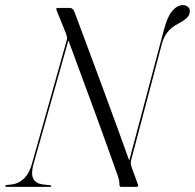

<svg xmlns="http://www.w3.org/2000/svg" viewBox="-48 -731 762 751"><path d="M83 -89Q72.5 -51 82.2 -32.2Q92 -13.5 117 -10L148 -6.5Q152.5 -6 152.5 -3Q152.5 0 148.5 0H-18.5Q-27.5 0 -27.5 -3Q-27.5 -7 -21.5 -7.5L1.5 -10Q25.5 -13.5 45.8 -32.5Q66 -51.5 77 -90.5L211.5 -568Q215 -578.5 213.8 -586.5Q212.5 -594.5 209 -602.5L172.5 -693Q171 -700 177.5 -700H225.5Q238 -700 244 -682.5Q281 -583.5 310.5 -504.2Q340 -425 364.8 -357.8Q389.5 -290.5 412 -228.8Q434.5 -167 457.5 -103L594 -617.5Q607.5 -668 626.8 -689.5Q646 -711 667.5 -711Q679.5 -711 687.2 -704Q695 -697 694.5 -686.5Q694.5 -673 683.5 -661.8Q672.5 -650.5 647.5 -637.5Q598.5 -612.5 585 -559L465 -105Q463.5 -98.5 463.5 -92.2Q463.5 -86 468.5 -72.5L491.5 -9.5Q493.5 0 486.5 0H426Q418.5 0 419 -12Q419 -20 418 -25.2Q417 -30.5 413.5 -41Q375 -150 325.5 -285.8Q276 -421.5 219.5 -573Z"/></svg>

Font: Fraunces 144pt S000 Light
Style: Italic
Weight: 300
Italic angle: -16°
Version: Version 1.000; ttfautohint (v1.8.3)